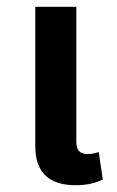

<svg xmlns="http://www.w3.org/2000/svg" viewBox="-20 -537 346 566"><path d="M203 9C232 9 260 4 283 -8L271 -89C261 -85 249 -83 239 -83C215 -83 205 -94 205 -120V-517H84V-105C84 -24 130 9 203 9Z"/></svg>

Font: Noto Sans Thai UI SemiCondensed Semi
Style: Regular
Weight: 600
Width: 4
Designer: Monotype Design Team
Foundry: Monotype Imaging Inc.
Version: Version 1.901